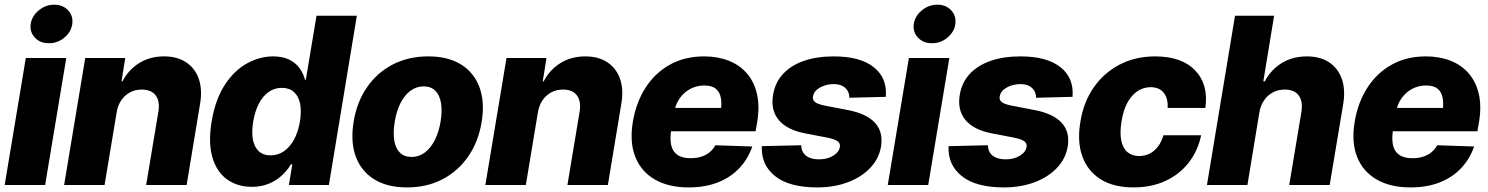

<svg xmlns="http://www.w3.org/2000/svg" viewBox="-25 -795 6394 825"><path d="M-4.9 0 85.9 -545.9H259.8L168.9 0ZM184.6 -609.4Q147.9 -608.9 125 -633.3Q102.1 -657.7 106.9 -691.9Q112.3 -726.6 141.8 -750.7Q171.4 -774.9 208 -774.9Q245.1 -774.9 267.6 -750.7Q290 -726.6 285.6 -691.9Q280.8 -657.7 251.5 -633.3Q222.2 -608.9 184.6 -609.4Z M476.1 -311 424.3 0H250.5L341.3 -545.9H513.2L497.1 -445.3H501Q526.9 -495.1 573 -523.9Q619.1 -552.7 679.7 -552.7Q736.8 -552.7 775.1 -527.1Q813.5 -501.5 829.3 -455.6Q845.2 -409.7 834.5 -347.7L776.9 0H603L655.3 -313.5Q663.1 -358.9 644.3 -384.5Q625.5 -410.2 584 -410.2Q556.6 -410.2 534.2 -398.4Q511.7 -386.7 496.3 -364.5Q481 -342.3 476.1 -311Z M1056.6 7.8Q996.1 7.8 951.7 -23.4Q907.2 -54.7 888.2 -117.2Q869.1 -179.7 884.3 -272.5Q900.4 -368.7 941.2 -430.7Q981.9 -492.7 1036.6 -522.7Q1091.3 -552.7 1147.9 -552.7Q1190.9 -552.7 1219.2 -538.1Q1247.6 -523.4 1263.4 -500.2Q1279.3 -477.1 1285.6 -452.1H1289.1L1335 -727.5H1508.3L1388.2 0H1216.3L1231 -88.9H1225.1Q1210 -63.5 1186.3 -41.3Q1162.6 -19 1130.1 -5.6Q1097.7 7.8 1056.6 7.8ZM1137.7 -127.4Q1169.9 -127.4 1195.6 -145.5Q1221.2 -163.6 1238.8 -196Q1256.3 -228.5 1263.7 -272.5Q1271 -317.4 1264.4 -349.6Q1257.8 -381.8 1238 -399.7Q1218.3 -417.5 1186 -417.5Q1153.8 -417.5 1128.7 -399.4Q1103.5 -381.3 1086.9 -348.9Q1070.3 -316.4 1063 -272.5Q1055.7 -229 1061.5 -196.3Q1067.4 -163.6 1086.7 -145.5Q1106 -127.4 1137.7 -127.4Z M1724.1 10.3Q1637.7 10.3 1581.5 -25.4Q1525.4 -61 1502.9 -124.5Q1480.5 -188 1494.6 -272.5Q1508.3 -356.4 1551.5 -419.4Q1594.7 -482.4 1662.1 -517.6Q1729.5 -552.7 1815.4 -552.7Q1900.9 -552.7 1957 -517.3Q2013.2 -481.9 2035.9 -418.2Q2058.6 -354.5 2044.4 -270Q2030.8 -186.5 1987.3 -123.3Q1943.8 -60.1 1876.7 -24.9Q1809.6 10.3 1724.1 10.3ZM1743.7 -120.6Q1775.4 -120.6 1800.8 -139.9Q1826.2 -159.2 1843.5 -193.6Q1860.8 -228 1868.2 -272.9Q1875.5 -318.4 1869.9 -352.3Q1864.3 -386.2 1845.7 -405Q1827.1 -423.8 1795.4 -423.8Q1763.7 -423.8 1738 -404.5Q1712.4 -385.3 1695.3 -350.8Q1678.2 -316.4 1670.9 -271Q1663.6 -226.1 1668.9 -192.1Q1674.3 -158.2 1693.1 -139.4Q1711.9 -120.6 1743.7 -120.6Z M2286.1 -311 2234.4 0H2060.5L2151.4 -545.9H2323.2L2307.1 -445.3H2311Q2336.9 -495.1 2383.1 -523.9Q2429.2 -552.7 2489.7 -552.7Q2546.9 -552.7 2585.2 -527.1Q2623.5 -501.5 2639.4 -455.6Q2655.3 -409.7 2644.5 -347.7L2586.9 0H2413.1L2465.3 -313.5Q2473.1 -358.9 2454.3 -384.5Q2435.5 -410.2 2394 -410.2Q2366.7 -410.2 2344.2 -398.4Q2321.8 -386.7 2306.4 -364.5Q2291 -342.3 2286.1 -311Z M2933.6 10.3Q2847.7 10.3 2788.8 -23.7Q2730 -57.6 2704.8 -120.8Q2679.7 -184.1 2694.3 -272Q2708.5 -356 2749.5 -419.2Q2790.5 -482.4 2854.2 -517.6Q2918 -552.7 3000 -552.7Q3058.6 -552.7 3105.5 -534.4Q3152.3 -516.1 3183.6 -480.5Q3214.8 -444.8 3227.3 -392.8Q3239.7 -340.8 3229 -273.4L3221.7 -231H2747.6L2764.2 -331.1H3155.8L3070.8 -308.6Q3077.1 -345.7 3072.8 -372.3Q3068.4 -398.9 3051.3 -413.3Q3034.2 -427.7 3001.5 -427.7Q2968.8 -427.7 2941.2 -413.1Q2913.6 -398.4 2895.3 -372.1Q2877 -345.7 2871.1 -310.1L2859.4 -238.3Q2853 -199.7 2858.9 -172.1Q2864.7 -144.5 2885.3 -129.9Q2905.8 -115.2 2942.9 -115.2Q2967.3 -115.2 2987.8 -121.6Q3008.3 -127.9 3023.9 -140.6Q3039.6 -153.3 3048.8 -170.9L3207.5 -165.5Q3189 -111.8 3151.6 -72.3Q3114.3 -32.7 3059.6 -11.2Q3004.9 10.3 2933.6 10.3Z M3781.2 -378.9 3624.5 -375Q3624.5 -392.6 3616.5 -405.8Q3608.4 -418.9 3593.5 -426.3Q3578.6 -433.6 3557.6 -433.6Q3524.4 -433.6 3498 -418.7Q3471.7 -403.8 3468.3 -379.9Q3465.8 -367.2 3475.6 -357.7Q3485.4 -348.1 3518.6 -341.3L3620.1 -321.8Q3699.2 -306.2 3734.9 -267.1Q3770.5 -228 3760.7 -165.5Q3751.5 -111.8 3713.1 -72.3Q3674.8 -32.7 3616.2 -11.2Q3557.6 10.3 3486.3 10.3Q3366.2 10.3 3305.4 -38.3Q3244.6 -86.9 3248.5 -167L3417.5 -170.9Q3418.9 -141.1 3438.2 -126Q3457.5 -110.8 3490.7 -110.4Q3527.3 -109.4 3554 -125.2Q3580.6 -141.1 3584 -164.6Q3585.9 -179.7 3573.5 -188.5Q3561 -197.3 3527.8 -204.1L3435.5 -221.7Q3356.4 -236.8 3321 -279.5Q3285.6 -322.3 3296.9 -388.2Q3305.7 -440.9 3340.1 -477.8Q3374.5 -514.6 3429.9 -533.7Q3485.4 -552.7 3557.1 -552.7Q3671.4 -552.7 3729.7 -506.1Q3788.1 -459.5 3781.2 -378.9Z M3789.6 0 3880.4 -545.9H4054.2L3963.4 0ZM3979 -609.4Q3942.4 -608.9 3919.4 -633.3Q3896.5 -657.7 3901.4 -691.9Q3906.7 -726.6 3936.3 -750.7Q3965.8 -774.9 4002.4 -774.9Q4039.6 -774.9 4062 -750.7Q4084.5 -726.6 4080.1 -691.9Q4075.2 -657.7 4045.9 -633.3Q4016.6 -608.9 3979 -609.4Z M4583.5 -378.9 4426.8 -375Q4426.8 -392.6 4418.7 -405.8Q4410.6 -418.9 4395.8 -426.3Q4380.9 -433.6 4359.9 -433.6Q4326.7 -433.6 4300.3 -418.7Q4273.9 -403.8 4270.5 -379.9Q4268.1 -367.2 4277.8 -357.7Q4287.6 -348.1 4320.8 -341.3L4422.4 -321.8Q4501.5 -306.2 4537.1 -267.1Q4572.8 -228 4563 -165.5Q4553.7 -111.8 4515.4 -72.3Q4477.1 -32.7 4418.5 -11.2Q4359.9 10.3 4288.6 10.3Q4168.5 10.3 4107.7 -38.3Q4046.9 -86.9 4050.8 -167L4219.7 -170.9Q4221.2 -141.1 4240.5 -126Q4259.8 -110.8 4293 -110.4Q4329.6 -109.4 4356.2 -125.2Q4382.8 -141.1 4386.2 -164.6Q4388.2 -179.7 4375.7 -188.5Q4363.3 -197.3 4330.1 -204.1L4237.8 -221.7Q4158.7 -236.8 4123.3 -279.5Q4087.9 -322.3 4099.1 -388.2Q4107.9 -440.9 4142.3 -477.8Q4176.8 -514.6 4232.2 -533.7Q4287.6 -552.7 4359.4 -552.7Q4473.6 -552.7 4532 -506.1Q4590.3 -459.5 4583.5 -378.9Z M4845.2 10.3Q4758.8 10.3 4703.1 -25.4Q4647.5 -61 4625.2 -124.3Q4603 -187.5 4617.2 -271Q4630.4 -355 4673.8 -418.2Q4717.3 -481.4 4785.2 -517.1Q4853 -552.7 4939 -552.7Q5052.7 -552.7 5110.6 -492.2Q5168.5 -431.6 5154.3 -331.1H4992.2Q4994.6 -372.6 4975.3 -396.5Q4956.1 -420.4 4919.4 -420.4Q4888.7 -420.4 4863 -403.6Q4837.4 -386.7 4819.3 -353.8Q4801.3 -320.8 4793.9 -272.5Q4786.1 -224.1 4793 -190.9Q4799.8 -157.7 4819.8 -141.1Q4839.8 -124.5 4870.1 -124.5Q4894 -124.5 4914.6 -134.8Q4935.1 -145 4950.4 -165Q4965.8 -185.1 4974.1 -213.9H5136.2Q5122.1 -146.5 5082.5 -95.9Q5043 -45.4 4982.7 -17.6Q4922.4 10.3 4845.2 10.3Z M5386.2 -311 5335 0H5161.1L5281.7 -727.5H5449.7L5403.3 -445.3H5409.7Q5436 -495.6 5482.7 -524.2Q5529.3 -552.7 5590.8 -552.7Q5647.9 -552.7 5686.3 -527.1Q5724.6 -501.5 5740.7 -455.6Q5756.8 -409.7 5746.6 -347.7L5688.5 0H5514.6L5566.9 -313.5Q5574.2 -358.9 5555.7 -384.5Q5537.1 -410.2 5495.1 -410.2Q5467.8 -410.2 5445.1 -398.4Q5422.4 -386.7 5407 -364.5Q5391.6 -342.3 5386.2 -311Z M6035.2 10.3Q5949.2 10.3 5890.4 -23.7Q5831.5 -57.6 5806.4 -120.8Q5781.2 -184.1 5795.9 -272Q5810.1 -356 5851.1 -419.2Q5892.1 -482.4 5955.8 -517.6Q6019.5 -552.7 6101.6 -552.7Q6160.2 -552.7 6207 -534.4Q6253.9 -516.1 6285.2 -480.5Q6316.4 -444.8 6328.9 -392.8Q6341.3 -340.8 6330.6 -273.4L6323.2 -231H5849.1L5865.7 -331.1H6257.3L6172.4 -308.6Q6178.7 -345.7 6174.3 -372.3Q6169.9 -398.9 6152.8 -413.3Q6135.7 -427.7 6103 -427.7Q6070.3 -427.7 6042.7 -413.1Q6015.1 -398.4 5996.8 -372.1Q5978.5 -345.7 5972.7 -310.1L5960.9 -238.3Q5954.6 -199.7 5960.4 -172.1Q5966.3 -144.5 5986.8 -129.9Q6007.3 -115.2 6044.4 -115.2Q6068.8 -115.2 6089.4 -121.6Q6109.9 -127.9 6125.5 -140.6Q6141.1 -153.3 6150.4 -170.9L6309.1 -165.5Q6290.5 -111.8 6253.2 -72.3Q6215.8 -32.7 6161.1 -11.2Q6106.4 10.3 6035.2 10.3Z"/></svg>

Font: Inter Tight ExtraBold
Style: Italic
Weight: 800
Italic angle: -9.39999°
Designer: Rasmus Andersson
Foundry: rsms
Version: Version 3.004